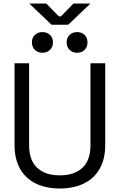

<svg xmlns="http://www.w3.org/2000/svg" viewBox="-20 -1061 682 1095"><path d="M63 -234V-700H146V-233Q146 -147 192 -104Q238 -61 321 -61Q404 -61 450 -104Q496 -147 496 -233V-700H580V-234Q580 -153 548 -97.5Q516 -42 457.5 -14Q399 14 321 14Q243 14 185 -14Q127 -42 95 -97.5Q63 -153 63 -234ZM360 -819Q360 -846 377 -862Q394 -878 420 -878Q446 -878 462.5 -862Q479 -846 479 -819Q479 -793 462.5 -776.5Q446 -760 420 -760Q394 -760 377 -776.5Q360 -793 360 -819ZM162 -819Q162 -846 179 -862Q196 -878 222 -878Q248 -878 265 -862Q282 -846 282 -819Q282 -793 265 -776.5Q248 -760 222 -760Q196 -760 179 -776.5Q162 -793 162 -819ZM274 -920 147 -1041H244L315 -968H328L399 -1041H496L369 -920Z"/></svg>

Font: Space Grotesk Frontify
Style: Regular
Weight: 400
Designer: Florian Karsten
Version: Version 2.000